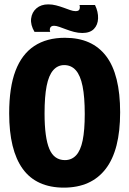

<svg xmlns="http://www.w3.org/2000/svg" viewBox="-20 -846 591 879"><path d="M272 13Q210 13 162.5 -8.5Q115 -30 84 -73Q53 -116 37.5 -179.5Q22 -243 22 -327Q22 -446 51 -522Q80 -598 137 -635.5Q194 -673 277 -673Q340 -673 387 -652Q434 -631 466 -589Q498 -547 514 -482.5Q530 -418 530 -332Q530 -245 513.5 -180.5Q497 -116 464 -73Q431 -30 383 -8.5Q335 13 272 13ZM277 -113Q308 -113 328.5 -135Q349 -157 358.5 -203.5Q368 -250 368 -324Q368 -402 358 -451.5Q348 -501 327 -524.5Q306 -548 274 -548Q244 -548 223.5 -524.5Q203 -501 193.5 -452.5Q184 -404 184 -327Q184 -271 189.5 -230.5Q195 -190 206 -164Q217 -138 235 -125.5Q253 -113 277 -113ZM357 -695Q338 -695 319 -700Q300 -705 283 -711.5Q266 -718 251.5 -723Q237 -728 228 -728Q214 -728 210 -719Q206 -710 210 -700H138Q119 -732 122.5 -761Q126 -790 147 -808Q168 -826 201 -826Q219 -826 236.5 -821.5Q254 -817 270.5 -811Q287 -805 301 -800Q315 -795 326 -795Q341 -795 344 -804Q347 -813 344 -823H415Q430 -792 429 -762Q428 -732 410 -713.5Q392 -695 357 -695Z"/></svg>

Font: Bricolage Grotesque 96pt ExtraBold SemiCondensed
Style: Regular
Weight: 800
Width: 4
Version: Version 1.001;gftools[0.9.33.dev8+g029e19f]